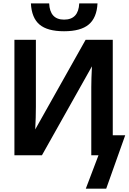

<svg xmlns="http://www.w3.org/2000/svg" viewBox="-20 -925 766 1144"><path d="M491.2 199.2 566.9 0H523.9V-405.8Q523.9 -453.6 527.8 -529.8L230 0H65.9V-688H193.8V-288.1Q193.8 -227.5 189.9 -153.8L490.2 -688H651.9V-119.1H726.1L612.8 199.2ZM164.1 -904.8H272.9Q277.3 -808.1 361.8 -808.1Q447.8 -808.1 452.1 -904.8H561Q556.6 -819.3 508.8 -779.1Q460.9 -738.8 361.8 -738.8Q262.7 -738.8 215.6 -778.6Q168.5 -818.4 164.1 -904.8Z"/></svg>

Font: Libra Sans Modern
Style: Bold
Weight: 700
Foundry: Stefan Peev, Context Ltd
Version: Version 1.000